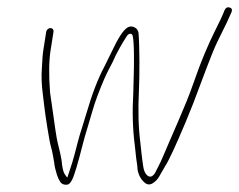

<svg xmlns="http://www.w3.org/2000/svg" viewBox="-20 -525 657 527"><path d="M118.5 -448C115.8 -448 113.3 -447 111 -445C108.7 -443 107.3 -440.7 106.9 -438L99 -388C97.7 -380 96.8 -371.5 96.4 -362.5C96 -353.5 95.5 -345 94.9 -337C93.2 -315.2 94.2 -291.6 97.6 -266C99.2 -254.7 100.5 -243.3 101.7 -232C103 -220.7 105.7 -201.5 110 -174.5C114.2 -147.5 117.6 -129.7 120.2 -121C122.1 -114.3 123.8 -107 125.2 -99L128.9 -78C129.7 -69.1 132.1 -58.3 136.2 -45.5C138.7 -37.8 141.8 -31.2 145.5 -25.5C149.3 -19.8 155.7 -17.3 163.7 -18C170.6 -18.7 176.6 -26.2 181.9 -40.6C187.1 -55 192.7 -73.7 198.7 -96.5C201.9 -108.8 205 -121 208.2 -133C211.3 -145 214.7 -156.7 218.2 -168C221.8 -179.3 227 -197 233.9 -221.1C240.8 -245.2 251.5 -274 265.8 -307.5C269.4 -315.8 273.5 -324.5 278.2 -333.5C282.9 -342.5 286.7 -349.8 289.6 -355.5C292.5 -361.2 295.1 -367 297.6 -373L308.8 -394C313.4 -402.7 320.3 -414 329.5 -428C333.6 -432.5 337.8 -433.5 342 -431C348 -426.5 349.3 -373.2 345.9 -271C342.8 -219.2 344.1 -170.8 350 -126C351.1 -117.3 352 -109 352.7 -101C353.5 -93 354.4 -85.5 355.6 -78.5C356.7 -71.5 357.4 -65.3 357.5 -60C360.3 -44 367.1 -31.7 377.9 -23C384.6 -17.7 391.6 -17.3 399.1 -22C406.6 -26.7 412.4 -32.7 416.6 -40L434.6 -71.2C443.9 -85.4 462 -124.5 489 -188.5C497 -207.5 504.1 -225 510.3 -241C516.5 -257 522.6 -273 528.4 -289C534.3 -305 540.1 -320.3 545.7 -335C551.4 -349.7 556.7 -363.3 561.7 -376C566.7 -388.7 571.7 -400.2 576.7 -410.5C581.7 -420.8 586.3 -430.3 590.7 -439C595.1 -447.7 599 -455.7 602.5 -463L615.6 -492C618 -498.7 616.1 -502.8 610.1 -504.5C604 -506.2 599.4 -503.7 596.4 -497C591.1 -483.1 581.7 -463 568.3 -436.6C561.1 -422.3 552.6 -403.8 543 -381C537.7 -368.3 532.1 -354.5 526.4 -339.5C520.7 -324.5 515.1 -309 509.6 -293C504 -277 498 -261.2 491.6 -245.5C485.1 -229.8 477.8 -212.7 469.9 -194C461.9 -175.3 454.1 -157.2 446.3 -139.5C438.5 -121.8 432.7 -107.8 428.3 -97.5C423.9 -87.2 419.8 -78.2 415.8 -70.5C411.8 -62.8 408.4 -56 405.4 -50C398.3 -39.3 391 -37.3 383.5 -44.1C378.2 -48.9 374.7 -57 373.1 -68.5L370.6 -86C369.7 -92.7 368.8 -99.8 368 -107.5C367.2 -115.2 366.3 -123.7 365.3 -133C359.9 -174.4 358.6 -222.9 361.4 -278.5C362.3 -296.8 362.7 -322.5 362.7 -355.5C362.7 -366.5 362.4 -380.8 362 -398.5C361.5 -416.2 360.9 -428.2 360.2 -434.5C359.4 -440.8 356.3 -445.7 350.9 -449C345.4 -452.3 339.9 -453.2 334.4 -451.5C323.2 -448.1 309.5 -429.9 293.5 -397C290.9 -391.7 288.2 -386.2 285.3 -380.5C282.4 -374.8 279.6 -369.2 277 -363.5C274.3 -357.8 270.8 -350.7 266.4 -342C248.8 -309 232.5 -266.5 217.4 -214.5C212.4 -197.5 208 -183.2 204.2 -171.5C200.3 -159.8 196.8 -147.8 193.6 -135.5C190.4 -123.2 187.2 -111 184.1 -99C180.9 -87 177 -74.1 172.3 -60.4C167.6 -46.6 165.2 -39.2 165 -38C164 -38 161.5 -41 157.6 -47C153.6 -52.9 150.7 -65.6 149 -85L145.1 -105C143.2 -113.7 140.9 -123.1 138.3 -133.3C135.6 -143.5 130.3 -178.4 122.2 -238C120.7 -249.3 119.1 -260.3 117.4 -271C113.7 -319.2 114.2 -358.2 119 -388L126.9 -438C127.3 -440.7 126.7 -443 125 -445C123.3 -447 121.1 -448 118.5 -448Z"/></svg>

Font: Proton
Style: RgCndIt
Weight: 500
Version: Version 1.017